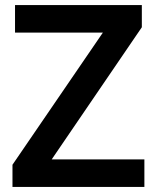

<svg xmlns="http://www.w3.org/2000/svg" viewBox="-20 -734 616 754"><path d="M547 0V-108H183L537 -627V-714H39V-606H384L29 -87V0Z"/></svg>

Font: Noto Sans Vithkuqi SemiBold
Style: Regular
Weight: 600
Version: Version 1.001